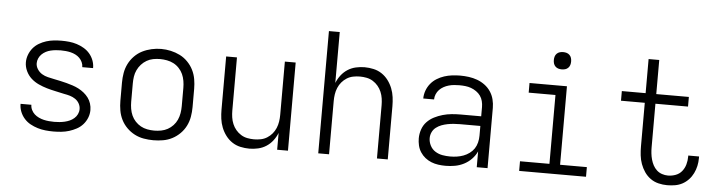

<svg xmlns="http://www.w3.org/2000/svg" viewBox="-46 -938 4292 1150"><g transform="rotate(5 2100.0 -363.5)"><path d="M299 8Q275 8 251 5.5Q227 3 204 -4Q181 -11 160 -22.5Q139 -34 123 -52Q107 -70 98 -92.5Q89 -115 89 -139Q89 -139 89 -139.5Q89 -140 89 -140H154Q154 -140 154 -140Q154 -140 154 -140Q154 -124 161 -109.5Q168 -95 179.5 -84.5Q191 -74 206 -67Q221 -60 236 -56.5Q251 -53 267 -51.5Q283 -50 299 -50Q315 -50 330.5 -51.5Q346 -53 361.5 -56.5Q377 -60 391.5 -66.5Q406 -73 418 -83.5Q430 -94 437 -108.5Q444 -123 444 -139Q444 -157 435 -173Q426 -189 411 -199Q396 -209 379 -214Q362 -219 344 -222Q318 -228 291.5 -233.5Q265 -239 239 -246.5Q213 -254 188 -265.5Q163 -277 143 -295Q123 -313 111 -338.5Q99 -364 99 -391Q99 -414 107.5 -436.5Q116 -459 131 -477Q146 -495 166.5 -507Q187 -519 209 -526Q231 -533 254.5 -535.5Q278 -538 301 -538Q325 -538 348 -535.5Q371 -533 393 -526Q415 -519 435.5 -507Q456 -495 471 -477.5Q486 -460 494.5 -438Q503 -416 503 -393Q503 -392 503 -391.5Q503 -391 503 -391H438Q438 -391 438 -391Q438 -391 438 -392Q438 -407 431.5 -421Q425 -435 414.5 -445.5Q404 -456 390 -463Q376 -470 361.5 -473.5Q347 -477 331.5 -478.5Q316 -480 301 -480Q286 -480 271 -478.5Q256 -477 241 -473.5Q226 -470 212.5 -463Q199 -456 188 -445.5Q177 -435 170.5 -420.5Q164 -406 164 -391Q164 -372 175 -355Q186 -338 202.5 -328Q219 -318 238 -313.5Q257 -309 276.5 -305Q296 -301 315 -297Q334 -293 352.5 -288Q371 -283 389.5 -277Q408 -271 425.5 -262Q443 -253 458.5 -240.5Q474 -228 485.5 -212.5Q497 -197 503 -178Q509 -159 509 -139Q509 -115 500 -92.5Q491 -70 475 -52Q459 -34 437.5 -22.5Q416 -11 393.5 -4Q371 3 347 5.5Q323 8 299 8Z M900 8Q871 8 842 3Q813 -2 787 -15.5Q761 -29 740 -50Q719 -71 706 -97Q693 -123 688 -152Q683 -181 683 -210V-320Q683 -349 688 -378Q693 -407 706 -433Q719 -459 740 -480.5Q761 -502 787 -515Q813 -528 842 -534.5Q871 -541 900 -541Q929 -541 958 -534.5Q987 -528 1013 -515Q1039 -502 1060 -480.5Q1081 -459 1094 -433Q1107 -407 1112 -378Q1117 -349 1117 -320V-210Q1117 -181 1112 -152Q1107 -123 1094 -97Q1081 -71 1060 -50Q1039 -29 1013 -15.5Q987 -2 958 3Q929 8 900 8ZM900 -50Q921 -50 942 -54Q963 -58 981 -68Q999 -78 1013.5 -93.5Q1028 -109 1036.5 -128Q1045 -147 1048.5 -168Q1052 -189 1052 -210V-320Q1052 -341 1048.5 -362Q1045 -383 1036.5 -402Q1028 -421 1013 -437Q998 -453 979.5 -462.5Q961 -472 940 -476Q919 -480 898 -480Q877 -480 856.5 -476Q836 -472 818 -461.5Q800 -451 786 -435.5Q772 -420 763 -401Q754 -382 751 -361.5Q748 -341 748 -320V-210Q748 -189 751.5 -168Q755 -147 763.5 -128Q772 -109 786.5 -93.5Q801 -78 819 -68Q837 -58 858 -54Q879 -50 900 -50Z M1477 8Q1450 8 1423 2Q1396 -4 1373.5 -19Q1351 -34 1334.5 -56Q1318 -78 1308 -103.5Q1298 -129 1294.5 -156Q1291 -183 1291 -210V-530H1356V-210Q1356 -190 1359 -169.5Q1362 -149 1370 -130Q1378 -111 1391 -95.5Q1404 -80 1421.5 -69Q1439 -58 1459.5 -54Q1480 -50 1500 -50Q1520 -50 1540.5 -54Q1561 -58 1578.5 -69Q1596 -80 1609 -95.5Q1622 -111 1630 -130Q1638 -149 1641 -169.5Q1644 -190 1644 -210V-530H1709V0H1644V-101Q1634 -76 1617.5 -54.5Q1601 -33 1578.5 -18.5Q1556 -4 1529.5 2Q1503 8 1477 8Z M1891 0V-735H1956V-429Q1966 -454 1982.5 -475.5Q1999 -497 2021.5 -511.5Q2044 -526 2070.5 -532Q2097 -538 2123 -538Q2150 -538 2177 -532Q2204 -526 2226.5 -511Q2249 -496 2265.5 -474Q2282 -452 2292 -426.5Q2302 -401 2305.5 -374Q2309 -347 2309 -320V0H2244V-320Q2244 -340 2241 -360.5Q2238 -381 2230 -400Q2222 -419 2209 -434.5Q2196 -450 2178.5 -461Q2161 -472 2140.5 -476Q2120 -480 2100 -480Q2080 -480 2059.5 -476Q2039 -472 2021.5 -461Q2004 -450 1991 -434.5Q1978 -419 1970 -400Q1962 -381 1959 -360.5Q1956 -340 1956 -320V0Z M2657 8Q2635 8 2613 5Q2591 2 2571 -6Q2551 -14 2534 -27.5Q2517 -41 2505 -59.5Q2493 -78 2488 -99.5Q2483 -121 2483 -142Q2483 -169 2492 -195.5Q2501 -222 2519.5 -241.5Q2538 -261 2562.5 -273.5Q2587 -286 2613.5 -293.5Q2640 -301 2667 -303.5Q2694 -306 2721 -306H2844V-362Q2844 -380 2839.5 -397.5Q2835 -415 2825 -429Q2815 -443 2800 -453.5Q2785 -464 2768.5 -470Q2752 -476 2734 -478Q2716 -480 2698 -480Q2682 -480 2666 -478.5Q2650 -477 2634 -472.5Q2618 -468 2603.5 -460Q2589 -452 2578 -440.5Q2567 -429 2560.5 -413.5Q2554 -398 2554 -382H2489Q2489 -382 2489 -382Q2489 -382 2489 -382Q2489 -406 2497.5 -429.5Q2506 -453 2521.5 -472Q2537 -491 2558 -504Q2579 -517 2602 -524.5Q2625 -532 2649.5 -535Q2674 -538 2698 -538Q2724 -538 2750 -534.5Q2776 -531 2800.5 -522Q2825 -513 2846 -497.5Q2867 -482 2881.5 -460.5Q2896 -439 2902.5 -413.5Q2909 -388 2909 -362V0H2844V-95Q2832 -69 2812 -48.5Q2792 -28 2766.5 -15Q2741 -2 2713 3Q2685 8 2657 8ZM2679 -50Q2700 -50 2720 -53Q2740 -56 2759 -63Q2778 -70 2795 -82.5Q2812 -95 2823 -111.5Q2834 -128 2839 -148.5Q2844 -169 2844 -189V-248H2721Q2702 -248 2683.5 -246.5Q2665 -245 2647 -241.5Q2629 -238 2611.5 -231.5Q2594 -225 2579 -213.5Q2564 -202 2556 -185Q2548 -168 2548 -149Q2548 -126 2559 -104.5Q2570 -83 2590 -70.5Q2610 -58 2633 -54Q2656 -50 2679 -50Z M3099 0V-58H3276V-472H3115V-530H3340V-58H3501V0ZM3300 -628Q3289 -628 3279 -631Q3269 -634 3261.5 -641.5Q3254 -649 3251 -659Q3248 -669 3248 -680Q3248 -691 3251 -701Q3254 -711 3261.5 -718.5Q3269 -726 3279 -729Q3289 -732 3300 -732Q3311 -732 3321 -729Q3331 -726 3338.5 -718.5Q3346 -711 3349 -701Q3352 -691 3352 -680Q3352 -669 3349 -659Q3346 -649 3338.5 -641.5Q3331 -634 3321 -631Q3311 -628 3300 -628Z M3989 8Q3963 8 3936.5 1.5Q3910 -5 3888.5 -20.5Q3867 -36 3852 -58Q3837 -80 3828 -105Q3819 -130 3816 -156.5Q3813 -183 3813 -210V-472H3670V-530H3813V-735H3877V-530H4073V-472H3877V-210Q3877 -192 3879 -173.5Q3881 -155 3886 -137Q3891 -119 3899.5 -103Q3908 -87 3921.5 -74.5Q3935 -62 3953 -56Q3971 -50 3989 -50Q4013 -50 4035.5 -58.5Q4058 -67 4072.5 -85Q4087 -103 4093.5 -126Q4100 -149 4100 -173Q4100 -175 4100 -176.5Q4100 -178 4100 -180H4165Q4165 -177 4165 -174.5Q4165 -172 4165 -170Q4165 -146 4160 -123Q4155 -100 4144.5 -78.5Q4134 -57 4117.5 -39.5Q4101 -22 4080.5 -11Q4060 0 4036.5 4Q4013 8 3989 8Z"/></g></svg>

Font: Iosevka Curly Light Extended
Style: Regular
Weight: 300
Width: 7
Monospace: yes
Designer: Belleve Invis
Foundry: Belleve Invis
Version: Version 11.1.0; ttfautohint (v1.8.3)